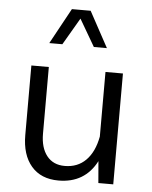

<svg xmlns="http://www.w3.org/2000/svg" viewBox="-55 -821 690 872"><g transform="rotate(5 290.5 -385.5)"><path d="M76.2 -188.5V-505.4H155.8V-201.2Q155.8 -137.7 184.8 -100.8Q213.9 -64 266.6 -64Q325.2 -64 363 -102.1Q400.9 -140.1 414.1 -210.9V-505.4H493.7V0H425.8L417.5 -99.1Q363.8 4.4 244.1 4.4Q164.1 4.4 120.1 -46.9Q76.2 -98.1 76.2 -188.5ZM411.1 -613.8H351.6L279.8 -736.8L208 -613.8H148.4L237.3 -776.4H322.8Z"/></g></svg>

Font: Estedad-FD Regular
Style: FD-Regular
Weight: 400
Designer: Amin Abedi
Version: Version 7.3